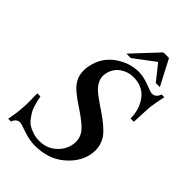

<svg xmlns="http://www.w3.org/2000/svg" viewBox="-262 -986 1100 1100"><g transform="rotate(45 288.0 -436.5)"><path d="M570 -708Q557 -648 552 -609L546 -485H519Q520 -557 480 -611Q440 -665 363 -665Q320 -665 283.5 -639.5Q247 -614 237 -567Q230 -535 243.5 -507Q257 -479 283.5 -457.5Q310 -436 342.5 -414.5Q375 -393 407 -369.5Q439 -346 464.5 -319.5Q490 -293 501 -256Q512 -219 503 -176Q487 -101 417 -44Q347 13 242 13Q196 13 147 -4.5Q98 -22 88 -22Q73 -22 62 -12Q51 -2 48 12H25Q37 -51 39 -93Q41 -113 41 -142Q41 -171 40 -190V-209H65Q69 -189 70.5 -182.5Q72 -176 79 -151.5Q86 -127 93 -114.5Q100 -102 114.5 -82Q129 -62 145 -51.5Q161 -41 186 -32.5Q211 -24 240 -24Q299 -24 339.5 -59Q380 -94 390 -141Q400 -189 377 -226Q354 -263 259 -325Q238 -339 224 -349Q210 -359 194.5 -372Q179 -385 169 -396.5Q159 -408 150.5 -423.5Q142 -439 138.5 -454.5Q135 -470 134.5 -489Q134 -508 139 -530Q157 -614 223.5 -661Q290 -708 366 -708Q402 -708 448.5 -690Q495 -672 504 -672Q536 -672 548 -708ZM511 -731H478L402 -826L276 -731H240L385 -886H430Z"/></g></svg>

Font: GFS Artemisia
Style: Italic
Weight: 400
Italic angle: -12°
Designer: Takis Katsoulidis and George D. Matthiopoulos
Foundry: George Matthiopoulos and Takis Katsoulidis
Version: Version 1.0